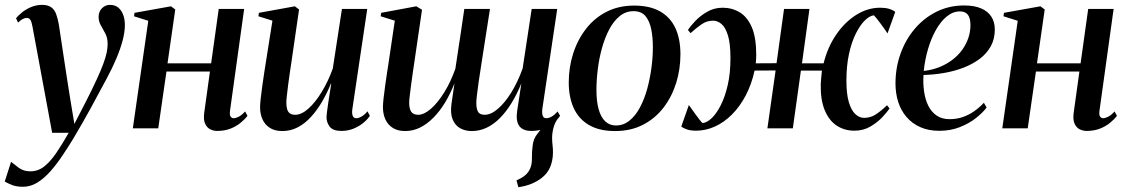

<svg xmlns="http://www.w3.org/2000/svg" viewBox="-68 -540 4742 808"><path d="M68.5 -429Q65 -448.5 59.8 -456.5Q54.5 -464.5 45 -464.5Q35.5 -464.5 26.8 -459.5Q18 -454.5 8 -445L-0.5 -463Q11.5 -478 28.5 -490.8Q45.5 -503.5 66 -511.5Q86.5 -519.5 109 -519.5Q133 -519.5 147 -509.8Q161 -500 168 -481.5Q175 -463 179.5 -437.5Q184.5 -404 190.5 -364.5Q196.5 -325 202.8 -283Q209 -241 215.5 -199.8Q222 -158.5 228 -121L245 -18.5L293.5 -112.5Q320.5 -165.5 338.2 -204Q356 -242.5 366.2 -270Q376.5 -297.5 380.8 -318Q385 -338.5 385 -355Q385 -380 375.5 -398.5Q366 -417 356.5 -433.2Q347 -449.5 347 -469Q347 -491 361 -505.2Q375 -519.5 394.5 -519.5Q416 -519.5 429.8 -508Q443.5 -496.5 450.5 -477.5Q457.5 -458.5 457.5 -434.5Q457.5 -405.5 448.2 -370.2Q439 -335 422 -294.5Q405 -254 380.5 -208.5Q365.5 -181.5 349.5 -151.2Q333.5 -121 316.2 -89.2Q299 -57.5 280.2 -24.8Q261.5 8 241.8 41Q222 74 200.5 106Q172.5 149 144.5 180.5Q116.5 212 88 229Q59.5 246 29.5 246Q4.5 246 -12.8 240.2Q-30 234.5 -48 224L-21.5 141Q-9.5 151 10.8 166Q31 181 59.5 181Q92.5 181 118.5 160.2Q144.5 139.5 169.2 103Q194 66.5 221 19H151.5Z M900 -74Q897.5 -55.5 902.8 -49Q908 -42.5 915 -42.5Q924.5 -42.5 937 -49Q949.5 -55.5 963.5 -71L973.5 -52.5Q962 -37.5 944 -22.8Q926 -8 901.5 1.5Q877 11 845.5 11Q830.5 11 816.5 4Q802.5 -3 795 -20Q787.5 -37 791.5 -66L815.5 -239H632.5L598 0H491L556 -452.5L496 -471.5L498 -486L651.5 -513.5L669.5 -500L637 -273.5H820.5L852.5 -502.5H959.5Z M1120 11.5Q1089 11.5 1068.2 -1.5Q1047.5 -14.5 1037 -37Q1026.5 -59.5 1026.5 -89Q1026.5 -101.5 1029.2 -126.2Q1032 -151 1036 -179.8Q1040 -208.5 1043.8 -233.2Q1047.5 -258 1049.5 -269.5L1078.5 -453L1019.5 -471.5L1021.5 -486L1173 -513.5L1190.5 -500L1158 -276Q1155.5 -259.5 1151.8 -234.8Q1148 -210 1144.8 -184.2Q1141.5 -158.5 1139.2 -137.8Q1137 -117 1137 -108.5Q1137 -92 1140.5 -80.2Q1144 -68.5 1152.2 -62.8Q1160.5 -57 1174.5 -57Q1201 -57 1230 -83Q1259 -109 1286 -153.2Q1313 -197.5 1332.5 -251.5L1371 -502.5H1477.5L1414.5 -78.5Q1412.5 -62 1416.5 -52.2Q1420.5 -42.5 1431 -42.5Q1441 -42.5 1453.8 -49.8Q1466.5 -57 1478.5 -71.5L1488.5 -52.5Q1477.5 -36 1459.2 -21.5Q1441 -7 1418 2Q1395 11 1369 11Q1333 11 1319.5 -7Q1306 -25 1306 -47.5Q1306 -52.5 1308 -68.5Q1310 -84.5 1313.2 -106.2Q1316.5 -128 1320 -150Q1323.5 -172 1326 -188H1324.5Q1308 -147.5 1287 -111.5Q1266 -75.5 1240.5 -47.8Q1215 -20 1185 -4.2Q1155 11.5 1120 11.5Z M2113.5 248 2105.5 219Q2127.5 209.5 2141 198.5Q2154.5 187.5 2162 171.5Q2171 153 2170.5 126Q2170 99 2173.5 73.5Q2176.5 44.5 2192.5 24.5Q2208.5 4.5 2219.5 -10.5L2282.5 -44.5Q2267 -25.5 2261 -1.5Q2255 22.5 2255.5 42Q2255.5 56 2257.5 72.5Q2259.5 89 2259 104.5Q2258.5 136 2247.2 163.2Q2236 190.5 2209.5 210.5Q2190.5 224.5 2167.8 233.8Q2145 243 2113.5 248ZM1675.5 -277Q1673 -261 1669.5 -236.5Q1666 -212 1662.5 -186.2Q1659 -160.5 1656.5 -139Q1654 -117.5 1654 -108Q1654 -82.5 1662.5 -69.8Q1671 -57 1692 -57Q1716.5 -57 1745.2 -82Q1774 -107 1801.5 -151.2Q1829 -195.5 1848.5 -251.5Q1852 -274.5 1856 -301.5Q1860 -328.5 1863.5 -351.5Q1867.5 -374.5 1871.2 -401.5Q1875 -428.5 1879 -455.2Q1883 -482 1886 -502.5H1994Q1983.5 -436.5 1974.8 -379.8Q1966 -323 1958.8 -277Q1951.5 -231 1946.5 -196.2Q1941.5 -161.5 1939 -139Q1936.5 -116.5 1936.5 -107Q1936.5 -83 1943.5 -70Q1950.5 -57 1972 -57Q1998 -57 2027.2 -82Q2056.5 -107 2083.8 -151Q2111 -195 2131.5 -252L2169.5 -502.5H2277L2214 -79.5Q2212.5 -61.5 2216.2 -52Q2220 -42.5 2231 -42.5Q2241.5 -42.5 2253.8 -49.5Q2266 -56.5 2278.5 -71L2289 -52.5Q2277.5 -35.5 2260.2 -21Q2243 -6.5 2220 2.2Q2197 11 2168.5 11Q2132 11 2117 -10.2Q2102 -31.5 2108.5 -74L2126 -189Q2107.5 -143.5 2084.8 -106.5Q2062 -69.5 2035.8 -43Q2009.5 -16.5 1979.8 -2.5Q1950 11.5 1917.5 11.5Q1889.5 11.5 1868.2 -0.5Q1847 -12.5 1836.8 -37.8Q1826.5 -63 1832 -103L1844.5 -189Q1827 -145 1804.8 -108.2Q1782.5 -71.5 1756 -44.8Q1729.5 -18 1699.8 -3.2Q1670 11.5 1637 11.5Q1606.5 11.5 1585.8 -1.2Q1565 -14 1554.2 -36.8Q1543.5 -59.5 1543.5 -90Q1543.5 -102 1546.2 -126.8Q1549 -151.5 1553 -180.2Q1557 -209 1560.8 -233.8Q1564.5 -258.5 1566.5 -270.5L1593.5 -453L1534 -471.5L1536 -486L1684 -513.5L1708 -499Z M2600.5 -516.5Q2667 -516.5 2710.2 -491.8Q2753.5 -467 2774.5 -421.2Q2795.5 -375.5 2795.5 -311.5Q2795.5 -249.5 2777.8 -191.8Q2760 -134 2725 -88Q2690 -42 2638.5 -15.2Q2587 11.5 2520.5 11.5Q2454 11.5 2410.8 -13.8Q2367.5 -39 2346.5 -85Q2325.5 -131 2325.5 -193.5Q2325.5 -256.5 2344 -314.5Q2362.5 -372.5 2397.8 -418.2Q2433 -464 2484.2 -490.2Q2535.5 -516.5 2600.5 -516.5ZM2598 -493Q2565.5 -493 2540 -472.2Q2514.5 -451.5 2496 -416.5Q2477.5 -381.5 2465.5 -338.5Q2453.5 -295.5 2447.8 -249.5Q2442 -203.5 2442 -161.5Q2442 -114 2451.2 -80.5Q2460.5 -47 2478.8 -29.5Q2497 -12 2524 -12Q2556 -12 2581.5 -32.8Q2607 -53.5 2625.5 -88.5Q2644 -123.5 2655.8 -166.5Q2667.5 -209.5 2673.5 -254.8Q2679.5 -300 2679.5 -341.5Q2679.5 -382 2672.8 -416.2Q2666 -450.5 2648.8 -471.8Q2631.5 -493 2598 -493Z M2861 10Q2839.5 10 2824.5 5.2Q2809.5 0.5 2799 -7.5L2831 -98Q2835 -92.5 2842.8 -81.5Q2850.5 -70.5 2859 -58.8Q2867.5 -47 2875.5 -36.8Q2883.5 -26.5 2888.5 -22Q2906.5 -23.5 2926.8 -42.5Q2947 -61.5 2965 -96.8Q2983 -132 2994.5 -181.8Q3006 -231.5 3006 -295Q3006 -356.5 2995.5 -390.8Q2985 -425 2968.2 -439Q2951.5 -453 2933 -453Q2906.5 -453 2884.8 -438Q2863 -423 2838 -400.5L2827 -414Q2836.5 -428.5 2857.2 -450.8Q2878 -473 2907.5 -490.2Q2937 -507.5 2973 -507.5Q3012.5 -507.5 3044.8 -488.2Q3077 -469 3095.8 -425.5Q3114.5 -382 3114.5 -308Q3114.5 -300 3114 -290.8Q3113.5 -281.5 3112.5 -273.5L3200 -274L3231.5 -502.5H3338.5L3307 -273.5H3398Q3414.5 -340.5 3450.5 -393.5Q3486.5 -446.5 3534.8 -477Q3583 -507.5 3636 -507.5Q3657.5 -507.5 3673 -503Q3688.5 -498.5 3699.5 -490L3667 -399.5Q3663 -405.5 3655.5 -416.2Q3648 -427 3639.2 -438.8Q3630.5 -450.5 3622.5 -460.8Q3614.5 -471 3610 -475.5Q3592 -474 3572 -454.5Q3552 -435 3534 -399.5Q3516 -364 3505 -313.8Q3494 -263.5 3494 -201Q3494 -144.5 3504.2 -110Q3514.5 -75.5 3531.5 -59.8Q3548.5 -44 3568 -44Q3594 -44 3615.5 -57.2Q3637 -70.5 3665 -97L3675.5 -83.5Q3666.5 -70 3646 -47.8Q3625.5 -25.5 3595.5 -7.8Q3565.5 10 3527.5 10Q3485.5 10 3453 -11.5Q3420.5 -33 3402.5 -76.8Q3384.5 -120.5 3386 -186.5Q3386.5 -198 3387.8 -212Q3389 -226 3391 -243H3302.5L3268.5 0H3161.5L3196 -243.5L3107.5 -243Q3095 -185.5 3070.5 -138.8Q3046 -92 3013 -58.8Q2980 -25.5 2941.2 -7.8Q2902.5 10 2861 10Z M4084 -87.5Q4068 -66 4039.2 -43.2Q4010.5 -20.5 3971.2 -5Q3932 10.5 3885 10.5Q3839.5 10.5 3804.8 -5Q3770 -20.5 3746.8 -47.8Q3723.5 -75 3712 -111Q3700.5 -147 3700.5 -188.5Q3700.5 -255 3721.8 -314.2Q3743 -373.5 3782 -419.2Q3821 -465 3873.8 -491Q3926.5 -517 3989.5 -517Q4033.5 -517 4062 -504.2Q4090.5 -491.5 4104.5 -469Q4118.5 -446.5 4118.5 -416Q4118.5 -376 4101.5 -345.2Q4084.5 -314.5 4054.8 -292.2Q4025 -270 3986.8 -255.2Q3948.5 -240.5 3905.2 -233Q3862 -225.5 3818.5 -224.5Q3816 -189 3820.8 -155.5Q3825.5 -122 3838.2 -95.8Q3851 -69.5 3873.2 -54Q3895.5 -38.5 3928 -38.5Q3957.5 -38.5 3983.2 -47.2Q4009 -56 4031.5 -71.8Q4054 -87.5 4072.5 -107.5ZM3971.5 -492Q3942.5 -492 3917 -471.2Q3891.5 -450.5 3871.2 -415Q3851 -379.5 3837.8 -334.8Q3824.5 -290 3819.5 -241.5Q3855.5 -245.5 3885.8 -257.8Q3916 -270 3940.2 -288.5Q3964.5 -307 3981.2 -330.2Q3998 -353.5 4007 -380Q4016 -406.5 4016 -434.5Q4016 -463.5 4005.2 -477.8Q3994.5 -492 3971.5 -492Z M4559 -74Q4556.5 -55.5 4561.8 -49Q4567 -42.5 4574 -42.5Q4583.5 -42.5 4596 -49Q4608.5 -55.5 4622.5 -71L4632.5 -52.5Q4621 -37.5 4603 -22.8Q4585 -8 4560.5 1.5Q4536 11 4504.5 11Q4489.5 11 4475.5 4Q4461.5 -3 4454 -20Q4446.5 -37 4450.5 -66L4474.5 -239H4291.5L4257 0H4150L4215 -452.5L4155 -471.5L4157 -486L4310.5 -513.5L4328.5 -500L4296 -273.5H4479.5L4511.5 -502.5H4618.5Z"/></svg>

Font: Merriweather 144pt Medium
Style: Italic
Weight: 500
Italic angle: -7.8°
Version: Version 2.101